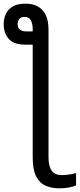

<svg xmlns="http://www.w3.org/2000/svg" viewBox="-28 -785 434 1045"><path d="M111 -765Q151 -765 178.5 -749.5Q206 -734 221 -703Q236 -672 236 -624V72Q236 120 253.5 144Q271 168 308 168Q328 168 350.5 164.5Q373 161 386 157V224Q372 231 346.5 235.5Q321 240 295 240Q253 240 220 225.5Q187 211 168.5 174.5Q150 138 150 73V-542H109Q47 -542 19.5 -573.5Q-8 -605 -8 -654Q-8 -682 3 -707.5Q14 -733 40 -749Q66 -765 111 -765ZM104 -693Q85 -693 76.5 -681Q68 -669 68 -654Q68 -632 81.5 -623Q95 -614 114 -614H150V-627Q150 -656 140 -674.5Q130 -693 104 -693Z"/></svg>

Font: Noto Sans Display
Style: Regular
Weight: 400
Designer: Monotype Design Team
Foundry: Monotype Imaging Inc.
Version: Version 2.003